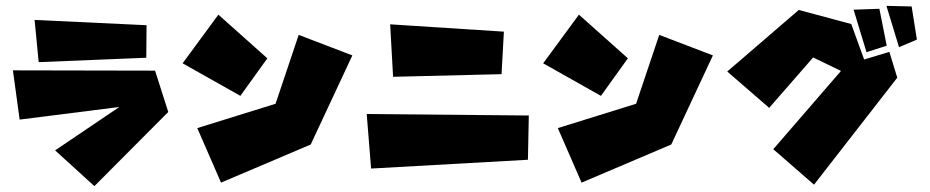

<svg xmlns="http://www.w3.org/2000/svg" viewBox="-20 -613 3173 655"><path d="M24 -373 47 -205 387 -248 168 -100 302 22 554 -231 509 -372ZM98 -545 112 -401 479 -416 480 -527Z M999 -494 920 -259 653 -176 734 10 1040 -120 1182 -424ZM603 -397 725 -563 892 -414 800 -286Z M1231 -224 1246 -38 1781 -68 1784 -219ZM1311 -530 1321 -351 1691 -360 1699 -505Z M2229 -494 2150 -259 1883 -176 1964 10 2270 -120 2412 -424ZM1833 -397 1955 -563 2122 -414 2030 -286Z M3004 -593 3047 -452 3108 -478 3090 -591ZM2892 -580 2936 -435 3005 -457 2980 -583ZM3041 -348 2757 17 2618 -104 2849 -371 2754 -417 2604 -245 2461 -369 2705 -579 2884 -531 2928 -410 3014 -436Z"/></svg>

Font: Super Mario
Style: Regular
Weight: 400
Version: Version 1.0